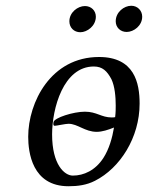

<svg xmlns="http://www.w3.org/2000/svg" viewBox="-20 -637 514 667"><path d="M78 -162C78 -109 91 10 218 10C250 10 281 6 310 -9C397 -53 465 -159 465 -277C465 -349 447 -439 324 -439C157 -439 78 -282 78 -162ZM161 -170C161 -260 200 -406 306 -406C336 -406 352 -390 367 -362C379 -337 382 -300 382 -270C382 -260 382 -246 380 -230C376 -229 372 -229 368 -229C332 -229 316 -249 275 -249C235 -249 169 -228 166 -213C165 -209 164 -200 170 -200C177 -200 207 -207 218 -207C250 -207 275 -179 316 -179C335 -179 356 -186 376 -194C370 -158 359 -119 339 -88C311 -45 271 -27 233 -27C204 -27 161 -65 161 -170ZM436 -617C411 -617 382 -595 382 -563C382 -542 398 -526 420 -526C445 -526 474 -548 474 -579C474 -600 458 -617 436 -617ZM275 -616C250 -616 221 -594 221 -563C221 -541 237 -525 259 -525C283 -525 313 -547 313 -579C313 -600 297 -616 275 -616Z"/></svg>

Font: Libertinus Serif
Style: Italic
Weight: 400
Italic angle: -12°
Designer: Philipp H. Poll, Khaled Hosny
Foundry: Caleb Maclennan
Version: Version 7.050;RELEASE